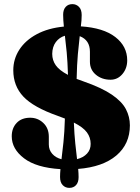

<svg xmlns="http://www.w3.org/2000/svg" viewBox="-20 -824 679 932"><path d="M361.5 36Q361.5 61 349.2 74.5Q337 88 316.5 88Q297.5 88 284.5 74.8Q271.5 61.5 271.5 35Q271.5 18 273.5 -3Q156.5 -10 96.8 -55.5Q37 -101 37 -162.5Q37 -202 60.8 -227.2Q84.5 -252.5 126.5 -252.5Q163.5 -252.5 190.2 -227.2Q217 -202 217 -160V-122.5Q217 -96.5 233.5 -77.5Q250 -58.5 278.5 -51Q283 -86.5 288 -133.8Q293 -181 295 -248.5Q279 -255 260.5 -261.5Q142.5 -303 93.5 -355Q44.5 -407 44.5 -483Q44.5 -537.5 74 -583Q103.5 -628.5 158.5 -658Q213.5 -687.5 290 -695Q288.5 -710 287.5 -724.2Q286.5 -738.5 286.5 -752.5Q286.5 -777 298.8 -790.5Q311 -804 331.5 -804Q350 -804 363.2 -790.8Q376.5 -777.5 376.5 -751Q376.5 -738 375.5 -724.5Q374.5 -711 372.5 -696Q482 -689 539.8 -644.2Q597.5 -599.5 597.5 -531Q597.5 -492 574.2 -464.5Q551 -437 516.5 -437Q474.5 -437 445.5 -461.2Q416.5 -485.5 416.5 -524.5V-573Q416.5 -629.5 367 -648.5Q362.5 -611.5 358 -561.5Q353.5 -511.5 352 -441Q367 -435 385 -429Q474 -398 523 -364.5Q572 -331 591.2 -294Q610.5 -257 610.5 -215.5Q610.5 -125 544.8 -69.2Q479 -13.5 359.5 -4Q361.5 19 361.5 36ZM233.5 -562.5Q233.5 -531.5 250.8 -507Q268 -482.5 310 -460.5Q308 -524 303.8 -569.8Q299.5 -615.5 295 -650.5Q268 -642.5 251 -619.8Q234 -597 233.5 -562.5ZM420 -126Q420 -156.5 402 -181.2Q384 -206 338.5 -229Q341 -170 345.5 -127.2Q350 -84.5 354 -51.5Q384.5 -59 402.5 -78.5Q420.5 -98 420 -126Z"/></svg>

Font: Fraunces 9pt Soft Black
Style: Regular
Weight: 900
Version: Version 1.000;[b76b70a41]